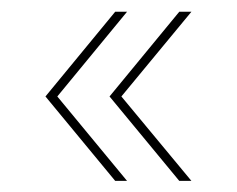

<svg xmlns="http://www.w3.org/2000/svg" viewBox="-20 -388 409 332"><path d="M179.2 -75.2H199.7L79.1 -221.2L199.7 -367.7H179.2L58.6 -221.2ZM290 -75.2H311L189.9 -221.2L311 -367.7H290L169.4 -221.2Z"/></svg>

Font: Now Thin
Style: Regular
Weight: 100
Designer: Alfredo Marco Pradil
Foundry: Alfredo Marco Pradil
Version: Version 1.200;hotconv 1.0.109;makeotfexe 2.5.65596